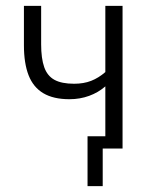

<svg xmlns="http://www.w3.org/2000/svg" viewBox="-20 -509 525 658"><path d="M332 129H280V-42H383V0H332ZM341 0V-213Q317 -192 285.5 -180.5Q254 -169 218 -169Q163 -169 128.5 -189.5Q94 -210 78 -251Q62 -292 62 -354V-489H121V-357Q121 -309 131.5 -279Q142 -249 166.5 -235.5Q191 -222 234 -222Q267 -222 292.5 -232Q318 -242 341 -262V-489H400V0Z"/></svg>

Font: Nunito Sans 10pt Condensed Light
Style: Regular
Weight: 300
Width: 3
Designer: Vernon Adams
Foundry: Vernon Adams
Version: Version 3.101;gftools[0.9.27]